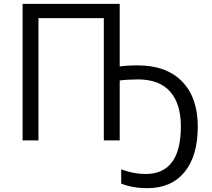

<svg xmlns="http://www.w3.org/2000/svg" viewBox="-20 -734 1107 1004"><path d="M606 0H522.9V-639.2H181.2V0H98.1V-713.9H606V-386.2Q639.2 -392.1 700.2 -392.1Q849.6 -392.1 931.9 -308.1Q1014.2 -224.1 1014.2 -71.8Q1014.2 81.1 945.1 165.5Q876 250 750 250Q673.8 250 613.8 226.1V151.9Q679.2 175.8 741.2 175.8Q925.8 175.8 925.8 -73.2Q925.8 -191.4 869.6 -255.1Q813.5 -318.8 700.2 -318.8Q679.7 -318.8 648.7 -317.1Q617.7 -315.4 606 -313Z"/></svg>

Font: HunimalSansv1.5
Style: Regular
Weight: 400
Foundry: Ascender Corporation
Version: Version 1.10